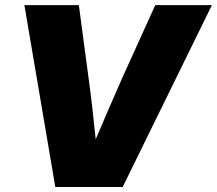

<svg xmlns="http://www.w3.org/2000/svg" viewBox="-20 -748 868 768"><path d="M201.2 0 77.6 -727.5H295.4L333 -445.3Q341.8 -381.8 349.1 -318.4Q356.4 -254.9 362.8 -190.9Q390.1 -254.9 417.5 -318.4Q444.8 -381.8 473.1 -445.3L601.1 -727.5H827.6L470.7 0Z"/></svg>

Font: Inter Display Black
Style: Italic
Weight: 900
Italic angle: -9.39999°
Designer: Rasmus Andersson
Foundry: rsms
Version: Version 4.000;git-a52131595